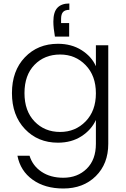

<svg xmlns="http://www.w3.org/2000/svg" viewBox="-20 -803 715 1091"><path d="M373 -595.2H292Q283.2 -645 283.2 -680.2Q283.2 -734.4 306.2 -758.8Q329.1 -783.2 374 -783.2V-747.1Q349.1 -747.1 338.1 -734.6Q327.1 -722.2 327.1 -695.8V-671.9H373ZM309.1 -554.2Q386.2 -554.2 443.4 -518.1Q500.5 -481.9 524.9 -426.8V-545.9H595.2V14.2Q595.2 127.9 524.2 198Q453.1 268.1 339.8 268.1Q234.9 268.1 165.3 218Q95.7 168 79.1 82H147.9Q165.5 139.2 216.1 173.1Q266.6 207 339.8 207Q420.4 207 472.7 155.8Q524.9 104.5 524.9 14.2V-121.1Q499 -64.9 442.6 -28.6Q386.2 7.8 309.1 7.8Q195.3 7.8 121.6 -69.8Q47.9 -147.5 47.9 -273.9Q47.9 -400.4 121.3 -477.3Q194.8 -554.2 309.1 -554.2ZM321.8 -493.2Q232.9 -493.2 176 -434.6Q119.1 -376 119.1 -273.9Q119.1 -172.4 176.3 -112.8Q233.4 -53.2 321.8 -53.2Q408.2 -53.2 466.6 -113.3Q524.9 -173.3 524.9 -272.9Q524.9 -372.6 466.6 -432.9Q408.2 -493.2 321.8 -493.2Z"/></svg>

Font: SVN-Poppins Light
Style: Regular
Weight: 300
Designer: Ninad Kale (Devanagari), Jonny Pinhorn (Latin)
Foundry: Indian Type Foundry
Version: Version 3.002 2017